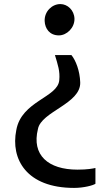

<svg xmlns="http://www.w3.org/2000/svg" viewBox="-20 -775 551 949"><path d="M333 -502.9H251.5C266.1 -454.1 277.3 -422.9 272.9 -378.4C265.6 -292.5 85.9 -276.4 60.5 -131.8C31.7 11.2 110.8 153.8 346.2 153.8C394.5 153.8 440.9 141.1 451.7 133.3V55.2C439.9 58.1 411.6 63.5 363.3 63.5C217.3 63.5 135.7 -8.8 167.5 -137.2C183.6 -224.1 380.4 -261.7 376.5 -368.2C374.5 -425.3 354.5 -476.6 333 -502.9ZM348.1 -682.6C346.7 -724.6 314 -754.9 278.3 -754.9C237.3 -754.9 199.2 -718.8 200.7 -671.4C202.1 -633.3 225.6 -600.1 271 -600.1C310.1 -600.1 349.1 -637.7 348.1 -682.6Z"/></svg>

Font: Merriweather Sans
Style: Regular
Weight: 400
Designer: Eben Sorkin ( eben@eyebytes.com )
Foundry: Eben Sorkin
Version: Version 1.003